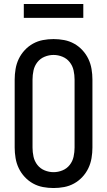

<svg xmlns="http://www.w3.org/2000/svg" viewBox="-20 -940 540 968"><path d="M250 8Q223 8 196.5 3Q170 -2 146.5 -15Q123 -28 104.5 -48Q86 -68 74.5 -92Q63 -116 58.5 -143Q54 -170 54 -196V-539Q54 -565 58.5 -592Q63 -619 74.5 -643Q86 -667 104.5 -687Q123 -707 146.5 -720Q170 -733 196.5 -738Q223 -743 250 -743Q277 -743 303.5 -738Q330 -733 353.5 -720Q377 -707 395.5 -687Q414 -667 425.5 -643Q437 -619 441.5 -592Q446 -565 446 -539V-196Q446 -170 441.5 -143Q437 -116 425.5 -92Q414 -68 395.5 -48Q377 -28 353.5 -15Q330 -2 303.5 3Q277 8 250 8ZM250 -72Q273 -72 295 -81Q317 -90 331.5 -108.5Q346 -127 351 -150Q356 -173 356 -196V-539Q356 -562 351 -585Q346 -608 331.5 -626.5Q317 -645 295 -654Q273 -663 250 -663Q227 -663 205 -654Q183 -645 168.5 -626.5Q154 -608 149 -585Q144 -562 144 -539V-196Q144 -173 149 -150Q154 -127 168.5 -108.5Q183 -90 205 -81Q227 -72 250 -72ZM100 -850V-920H400V-850Z"/></svg>

Font: Iosevka Bendy Medium
Style: Regular
Weight: 500
Monospace: yes
Designer: Belleve Invis
Foundry: Belleve Invis
Version: Version 30.1.2